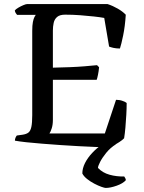

<svg xmlns="http://www.w3.org/2000/svg" viewBox="-20 -724 706 944"><path d="M511.1 0Q487.7 0 450.7 -1.4Q413.6 -2.8 368.9 -5.2Q324.1 -7.5 277.6 -10.8Q231 -14.1 187.5 -17.5Q144 -20.9 108.9 -24.7Q73.8 -28.6 53.3 -32.4Q53.3 -40 56.3 -47Q59.3 -54 62.9 -57.8L90.5 -61.6Q109.6 -64.4 119.7 -72.2Q129.9 -80.1 134.2 -100.2Q138.5 -120.3 138.5 -157.8V-572.3Q138.5 -599.2 141.7 -615.7Q145 -632.3 149.7 -640.9Q154.3 -649.5 156.3 -651H63.9Q60.5 -654.5 57.2 -660Q53.8 -665.6 52.8 -672.8Q58.3 -679.4 70.4 -686.4Q82.4 -693.5 95 -698.7Q107.5 -704 113.3 -704H508.8Q534.9 -695.5 559.2 -681.4Q583.5 -667.3 598.4 -651.6Q594.6 -593.5 585.5 -549.7Q576.5 -505.9 569.7 -485.5Q551.5 -485.5 537.4 -488.7Q523.3 -492 516.4 -495L492.5 -635.8Q472.9 -639.5 442.2 -642.9Q411.5 -646.3 374.7 -649.1Q338 -651.9 300.1 -651.9Q274.1 -651.9 260.9 -640.7Q247.8 -629.5 243.9 -611.5Q240 -593.5 240 -573.5V-391.3Q285.5 -392.3 324.2 -393.8Q362.9 -395.3 396.2 -398.1Q429.6 -400.9 457.1 -403.6L467.2 -393.3Q465.2 -372.7 461.7 -356Q458.2 -339.3 455.4 -331.7H240V-134.1Q240 -110.5 234.3 -93Q228.7 -75.5 223.1 -67.9H495.5L550.5 -233.3Q568.5 -233.3 583.2 -227.7Q598 -222.2 602.8 -217.6Q602.8 -190.8 601 -159.2Q599.3 -127.7 596.6 -97.3Q594 -66.9 590.2 -44.2Q582 -35.4 566.6 -25.5Q551.3 -15.5 536.1 -8Q520.9 -0.5 511.1 0ZM499.7 200Q494.2 200 478.5 194.5Q462.9 189 443.7 179Q424.5 169 408.2 156Q391.8 143 384.8 129Q384.8 103.6 398 77.5Q411.2 51.4 433.6 27.7Q455.9 4 481.6 -14L550.2 -14.8Q522 3 502.3 27.3Q482.6 51.7 472.2 72.1Q461.7 92.6 461.7 101.6Q484 125.4 518.7 135.1Q553.5 144.7 590.7 143.6Q592.7 146.4 595.7 151.7Q598.7 157 598.7 162Q584.7 178 553.7 189Q522.7 200 499.7 200Z"/></svg>

Font: Texturina Medium
Style: Regular
Weight: 500
Designer: Guillermo Torres Carreño
Foundry: Omnibus-Type
Version: Version 1.003